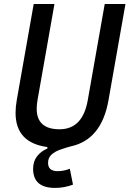

<svg xmlns="http://www.w3.org/2000/svg" viewBox="-20 -713 634 940"><path d="M249.5 207Q142.1 207 142.1 113.3Q142.1 77.1 161.4 52.2Q180.7 27.3 211.9 14.2V6.8Q56.2 -13.7 56.2 -160.6Q56.2 -189.5 62 -222.7L145 -693.4H246.6L163.6 -222.7Q159.7 -199.7 159.7 -180.7Q159.7 -80.1 271.5 -80.1Q384.8 -80.1 409.7 -222.7L492.7 -693.4H594.2L511.2 -222.7Q477.1 -27.8 325.2 3.9Q299.8 10.7 274.4 19.8Q249 28.8 232.2 43.9Q215.3 59.1 215.3 84.5Q215.3 125 262.2 125Q292 125 321.8 113.3L337.4 190.9Q294.9 207 249.5 207Z"/></svg>

Font: CaskaydiaCove NFP
Style: Italic
Weight: 400
Italic angle: -10°
Designer: Aaron Bell
Foundry: Saja Typeworks
Version: Version 2111.001; VTT 6.35;Nerd Fonts 3.1.1